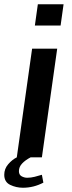

<svg xmlns="http://www.w3.org/2000/svg" viewBox="-49 -740 337 903"><path d="M30 0 102 -511H220L148 0ZM115 -620 129 -720H250L236 -620ZM59 143Q27 143 -1 129.5Q-29 116 -29 82Q-29 54 -10.5 32.5Q8 11 30 0H95Q70 13 55 29Q40 45 40 65Q40 82 52.5 89Q65 96 79 96Q96 96 114 91.5Q132 87 148 82L155 119Q132 131 108 137Q84 143 59 143Z"/></svg>

Font: Chivo Medium
Style: Italic
Weight: 500
Italic angle: -8.05°
Designer: Hector Gatti
Foundry: Omnibus-Type
Version: Version 2.002